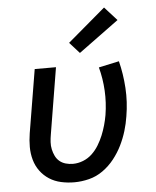

<svg xmlns="http://www.w3.org/2000/svg" viewBox="-54 -817 709 872"><g transform="rotate(-5 300.0 -381.5)"><path d="M250 8Q219 8 189.5 1.5Q160 -5 136 -20.5Q112 -36 95 -59Q78 -82 70 -110.5Q62 -139 62 -169.5Q62 -200 67 -231L115 -520H212L162 -217Q159 -200 158 -183Q157 -166 160.5 -150Q164 -134 171 -119.5Q178 -105 190 -95Q202 -85 218 -80.5Q234 -76 251 -76Q274 -76 297 -85Q320 -94 338 -111Q356 -128 369 -149.5Q382 -171 391 -193Q400 -215 406.5 -238Q413 -261 417 -284Q426 -340 423 -395Q420 -450 406 -502L499 -522Q514 -463 518 -399Q522 -335 511 -270Q506 -237 496 -204Q486 -171 470.5 -139.5Q455 -108 432.5 -79.5Q410 -51 380.5 -30Q351 -9 317 -0.5Q283 8 250 8ZM326 -575 281 -625 453 -771 509 -709Z"/></g></svg>

Font: Iosevka SS04 Md Ex Obl
Style: Regular
Weight: 500
Width: 7
Italic angle: -9°
Monospace: yes
Designer: Belleve Invis
Foundry: Belleve Invis
Version: Version 19.0.0; ttfautohint (v1.8.4)